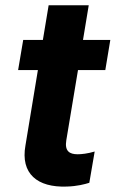

<svg xmlns="http://www.w3.org/2000/svg" viewBox="-20 -696 436 724"><path d="M396 -545.5H293L314.6 -676.1H163.4L141.7 -545.5H67.5L48.3 -431.8H122.9L76 -147.7C56.8 -41.2 120.7 11.7 231.9 7.5C271 6.4 299.7 -1.4 316.8 -6.7L337 -124.6C309.7 -116.5 286.9 -114.3 272.7 -114.3C242.5 -114.3 223 -125.7 230.1 -167.6L274.1 -431.8H377.1Z"/></svg>

Font: Magic Ui Pro
Style: Bold Italic
Weight: 700
Italic angle: -9.39999°
Designer: Stefan Endress, Andreas Faust
Version: Version 1.000;FEAKit 1.0